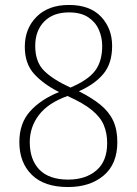

<svg xmlns="http://www.w3.org/2000/svg" viewBox="-20 -744 551 774"><path d="M254 10Q158 10 108 -39.5Q58 -89 58 -171Q58 -247 101 -295Q144 -343 218 -373Q156 -404 118 -445.5Q80 -487 80 -555Q80 -629 127.5 -676.5Q175 -724 258 -724Q343 -724 387.5 -676.5Q432 -629 432 -559Q432 -489 397.5 -447Q363 -405 298 -376Q350 -350 384.5 -322Q419 -294 436 -258Q453 -222 453 -171Q453 -83 398 -36.5Q343 10 254 10ZM264 -391Q335 -421 363.5 -459Q392 -497 392 -559Q392 -593 378.5 -624Q365 -655 335.5 -674.5Q306 -694 258 -694Q194 -694 158 -657Q122 -620 122 -559Q122 -494 158 -458.5Q194 -423 264 -391ZM255 -20Q325 -20 368.5 -57Q412 -94 412 -167Q412 -207 398.5 -239.5Q385 -272 350 -300.5Q315 -329 252 -357Q174 -329 137 -280.5Q100 -232 100 -171Q100 -100 139 -60Q178 -20 255 -20Z"/></svg>

Font: Noto Serif Georgian SemiCondensed ExtraLight
Style: Regular
Weight: 200
Width: 4
Designer: Monotype Design Team, Akaki Razmadze
Foundry: Google LLC
Version: Version 2.003; ttfautohint (v1.8.4.7-5d5b)